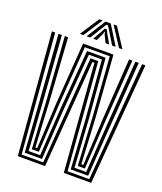

<svg xmlns="http://www.w3.org/2000/svg" viewBox="-172 -1081 1008 1191"><g transform="rotate(20 332.5 -485.5)"><path d="M89.8 0 24 -800H45.5L108.8 -17.5H251L306 -724.8H357.2L412.2 -17.5H555.2L619.2 -800H640.8L574.2 0H393.5L338.5 -707.2H325L269.8 0ZM122.8 -35 99.8 -365.8 67.5 -800H89.8L120.2 -378L142 -52.8H218L238.2 -370.8L270.5 -760H392.8L425 -370.2L445 -52.8H522L543.8 -377.2L574.8 -800H597L564 -365L541.2 -35H426.2L406.5 -354.8L374.8 -742.2H288.8L256.8 -355L237 -35ZM156.8 -70.2 138.5 -389.2 109.2 -800H130.8L157.2 -399L173.8 -87.8H186L202.5 -398.8L231.5 -795H431.8L460.8 -398L477.5 -87.8H490.2L506.5 -398L533.2 -800H554.8L525.5 -388.5L507 -70.2H460L442.8 -384.8L413.8 -777.5H249.5L220.8 -385.8L203.2 -70.2ZM192.2 -844.8 274.2 -970.8H296.5L215.2 -844.8ZM236.8 -844.8 315.5 -970.8H350L428.5 -844.8H405L354.8 -927L337 -954.5H328.2L310.5 -927L260.2 -844.8ZM280.5 -844.8 314.8 -906.2 325.5 -928H339.8L350.5 -906.2L385.5 -844.8H361.8L337.8 -893.8L334.2 -909.2H331L327.5 -893.8L304.2 -844.8ZM450.2 -844.8 368.8 -970.8H391L473 -844.8Z"/></g></svg>

Font: Big Shoulders Inline Display Thin
Style: Bold
Weight: 700
Version: Version 2.002